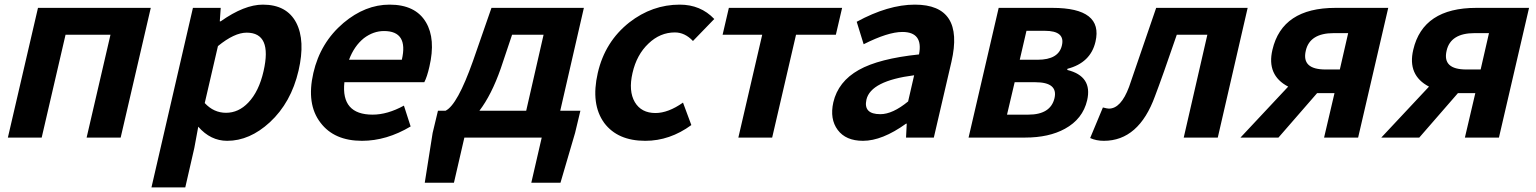

<svg xmlns="http://www.w3.org/2000/svg" viewBox="-20 -594 6634 829"><path d="M144 -560H631L501 0H354L457 -444H263L160 0H14Z M813 -560H933L929 -502H933Q1035 -574 1115 -574Q1218 -574 1259 -496Q1299 -419 1269 -289Q1237 -151 1145 -66Q1058 14 961 14Q889 14 836 -47L819 45L780 215H634ZM1052 -151Q1098 -199 1118 -287Q1156 -453 1045 -453Q992 -453 921 -395L864 -149Q903 -107 956 -107Q1010 -107 1052 -151Z M1364 -64Q1302 -144 1333 -279Q1363 -410 1463 -495Q1557 -574 1662 -574Q1774 -574 1819 -498Q1862 -426 1834 -306Q1824 -262 1812 -239H1467Q1452 -99 1589 -99Q1653 -99 1724 -138L1753 -48Q1649 14 1543 14Q1423 14 1364 -64ZM1715 -336Q1744 -460 1638 -460Q1592 -460 1551 -429Q1509 -395 1487 -336Z M2142 -298Q2102 -184 2050 -116H2252L2327 -444H2191ZM2486 -116 2463 -20 2400 195H2274L2319 0H1985L1940 195H1814L1848 -20L1871 -116H1904Q1955 -141 2022 -330L2102 -560H2501L2399 -116Z M2589 -63Q2530 -144 2561 -279Q2592 -414 2697 -497Q2796 -574 2915 -574Q3005 -574 3064 -512L2972 -417Q2937 -454 2894 -454Q2830 -454 2780 -406Q2729 -358 2711 -279Q2693 -201 2721 -153Q2749 -106 2810 -106Q2865 -106 2929 -151L2965 -54Q2872 14 2766 14Q2647 14 2589 -63Z M3271 -444H3100L3127 -560H3616L3589 -444H3417L3314 0H3168Z M3597 -33Q3562 -80 3578 -152Q3599 -242 3688 -292Q3775 -341 3948 -359Q3967 -456 3876 -456Q3814 -456 3709 -403L3679 -500Q3815 -574 3930 -574Q4145 -574 4088 -327L4012 0H3892L3895 -60H3892Q3789 14 3706 14Q3632 14 3597 -33ZM3901 -156 3927 -269Q3740 -245 3721 -164Q3707 -101 3781 -101Q3834 -101 3901 -156Z M4292 -560H4524Q4744 -560 4710 -414Q4689 -323 4589 -297L4588 -292Q4698 -265 4674 -161Q4655 -80 4578 -38Q4509 0 4406 0H4162ZM4460 -336Q4551 -336 4565 -398Q4580 -461 4491 -461H4412L4383 -336ZM4420 -99Q4516 -99 4533 -170Q4549 -239 4450 -239H4361L4328 -99Z M4687 2 4742 -130Q4761 -125 4768 -125Q4820 -125 4855 -219L4972 -560H5367L5238 0H5091L5193 -444H5061Q4998 -260 4967 -179Q4897 14 4746 14Q4713 14 4687 2Z M5801 -451H5739Q5635 -451 5618 -375Q5599 -294 5703 -294H5765ZM5974 -560 5844 0H5697L5742 -192H5667L5500 0H5336L5542 -220Q5448 -269 5474 -379Q5516 -560 5746 -560Z M6409 -451H6347Q6243 -451 6226 -375Q6207 -294 6311 -294H6373ZM6582 -560 6452 0H6305L6350 -192H6275L6108 0H5944L6150 -220Q6056 -269 6082 -379Q6124 -560 6354 -560Z"/></svg>

Font: KaiGen Gothic CN Bold
Style: Bold
Weight: 700
Designer: Ryoko NISHIZUKA  (kana & ideographs); Paul D. Hunt (Latin, Greek & Cyrillic); Wenlong ZHANG  (bopomofo); Sandoll Communi
Foundry: Adobe Systems Incorporated
Version: Version 1.002.20150501